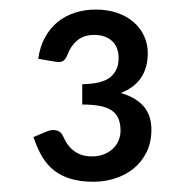

<svg xmlns="http://www.w3.org/2000/svg" viewBox="-20 -791 374 392"><path d="M48.3 -419.9ZM175.8 -771.5Q199.7 -771.5 219.5 -764.6Q239.3 -757.8 252.9 -745.8Q266.6 -733.9 274.2 -717.5Q281.7 -701.2 281.7 -682.6Q281.7 -622.6 226.6 -601.1Q257.3 -592.3 273.2 -574Q289.1 -555.7 289.1 -526.4Q289.1 -500.5 279.3 -480.5Q269.5 -460.4 252.9 -447Q236.3 -433.6 215.1 -426.8Q193.8 -419.9 170.9 -419.9Q144.5 -419.9 124.8 -425.8Q105 -431.6 90.3 -443.1Q75.7 -454.6 65.7 -471.7Q55.7 -488.8 48.3 -511.2L75.2 -522.5Q85.4 -526.9 94.7 -524.9Q104 -522.9 107.9 -514.6Q109.9 -510.3 113.8 -502.9Q117.7 -495.6 124.5 -488.5Q131.3 -481.4 141.8 -476.6Q152.3 -471.7 168 -471.7Q182.1 -471.7 193.1 -476.3Q204.1 -481 211.4 -488.3Q218.8 -495.6 222.4 -504.9Q226.1 -514.2 226.1 -523.9Q226.1 -537.6 222.2 -547.9Q218.3 -558.1 209.2 -564.7Q200.2 -571.3 185.1 -574.5Q169.9 -577.6 147.9 -577.6V-619.1Q188.5 -619.6 205.3 -633.5Q222.2 -647.5 222.2 -671.9Q222.2 -695.3 208.5 -707.5Q194.8 -719.7 172.9 -719.7Q150.9 -719.7 137.7 -708.5Q124.5 -697.3 117.7 -679.2Q113.8 -669.4 108.4 -666.3Q103 -663.1 90.3 -665.5L58.1 -670.9Q61.5 -695.8 72 -714.8Q82.5 -733.9 97.9 -746.3Q113.3 -758.8 133.1 -765.1Q152.8 -771.5 175.8 -771.5Z"/></svg>

Font: Carlito
Style: Regular
Weight: 400
Designer: Lukasz Dziedzic
Foundry: tyPoland Lukasz Dziedzic
Version: Version 1.103; Beta1; all basic design good, some composites